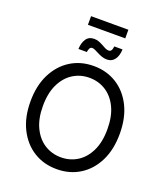

<svg xmlns="http://www.w3.org/2000/svg" viewBox="-184 -1174 1131 1308"><g transform="rotate(20 381.5 -520.0)"><path d="M381.8 9.8Q288.1 9.8 215.1 -35.6Q142.1 -81.1 99.9 -164.8Q57.6 -248.5 57.6 -363.3Q57.6 -478.5 99.9 -562.3Q142.1 -646 215.1 -691.7Q288.1 -737.3 381.8 -737.3Q475.6 -737.3 548.6 -691.7Q621.6 -646 663.3 -562.3Q705.1 -478.5 705.1 -363.3Q705.1 -248.5 663.3 -164.8Q621.6 -81.1 548.6 -35.6Q475.6 9.8 381.8 9.8ZM381.8 -75.7Q446.8 -75.7 499.8 -108.6Q552.7 -141.6 584 -206.1Q615.2 -270.5 615.2 -363.3Q615.2 -457 584 -521.5Q552.7 -585.9 499.8 -618.9Q446.8 -651.9 381.8 -651.9Q316.4 -651.9 263.4 -618.7Q210.4 -585.4 179.2 -521Q147.9 -456.5 147.9 -363.3Q147.9 -270.5 179.2 -206.3Q210.4 -142.1 263.4 -108.9Q316.4 -75.7 381.8 -75.7ZM448.2 -809.1Q430.2 -809.1 412.8 -814.9Q395.5 -820.8 380.1 -828.9Q364.7 -836.9 351.8 -843Q338.9 -849.1 329.6 -849.1Q316.9 -849.1 310.8 -836.9Q304.7 -824.7 303.7 -810.5H242.7Q244.1 -854.5 263.2 -883.3Q282.2 -912.1 321.3 -912.1Q340.3 -912.1 356.4 -905.8Q372.6 -899.4 386.7 -891.4Q400.9 -883.3 413.8 -877Q426.8 -870.6 439 -870.6Q451.2 -870.6 457.5 -879.9Q463.9 -889.2 466.3 -910.2H525.9Q524.4 -864.3 504.4 -836.7Q484.4 -809.1 448.2 -809.1ZM517.6 -1049.8V-987.3H247.1V-1049.8Z"/></g></svg>

Font: Inter 16pt
Style: Regular
Weight: 400
Version: Version 4.001;git-66647c0bb